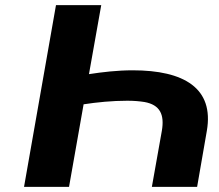

<svg xmlns="http://www.w3.org/2000/svg" viewBox="-20 -731 857 751"><path d="M478 -337C504 -337 526 -335 545 -332C606 -321 624 -283 613 -219L574 0H751L789 -219C818 -386 700 -456 499 -456C439 -456 380 -449 328 -441L376 -711H199L74 0H250L307 -323C359 -331 419 -337 478 -337Z"/></svg>

Font: Asimov
Style: XWidIt
Weight: 500
Designer: Google
Version: Version 2.000980; 2014